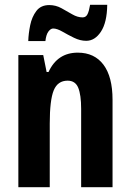

<svg xmlns="http://www.w3.org/2000/svg" viewBox="-20 -775 541 795"><path d="M302 -557Q371 -557 408.5 -507Q446 -457 446 -362V0H316V-324Q316 -382 304 -411.5Q292 -441 260 -441Q219 -441 202.5 -401Q186 -361 186 -263V0H56V-547H159L173 -477H181Q218 -557 302 -557ZM97 -605Q98 -636 105 -670.5Q112 -705 130.5 -729.5Q149 -754 184 -754Q211 -754 234.5 -741Q258 -728 279.5 -715.5Q301 -703 322 -703Q336 -703 342.5 -716.5Q349 -730 353 -755H424Q423 -682 398 -644Q373 -606 337 -606Q312 -606 286.5 -618.5Q261 -631 238.5 -644Q216 -657 200 -657Q190 -657 180.5 -644.5Q171 -632 168 -605Z"/></svg>

Font: Noto Sans Myanmar ExtraCondensed
Style: Bold
Weight: 700
Width: 2
Designer: Monotype Design Team
Foundry: Monotype Imaging Inc.
Version: Version 2.107; ttfautohint (v1.8.4.7-5d5b)